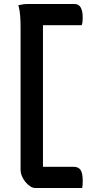

<svg xmlns="http://www.w3.org/2000/svg" viewBox="-20 -780 490 961"><path d="M391 161H157Q144 161 131 152.5Q118 144 107 130.5Q96 117 89.5 101Q83 85 83 69Q83 -20 83 -110Q83 -200 83 -290.5Q83 -381 83 -469.5Q83 -558 83 -644Q83 -673 81 -700.5Q79 -728 72 -754Q85 -757 96.5 -758.5Q108 -760 122 -760H353Q374 -760 384 -742.5Q394 -725 394 -692Q394 -681 393 -671.5Q392 -662 389 -654H195Q195 -565 195 -476.5Q195 -388 195 -299.5Q195 -211 195 -122.5Q195 -34 195 55H349Q373 55 383.5 71Q394 87 394 124Q394 134 393.5 144Q393 154 391 161Z"/></svg>

Font: Recursive Casual Medium
Style: Regular
Weight: 500
Version: Version 1.047